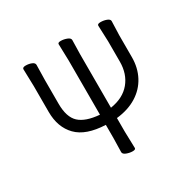

<svg xmlns="http://www.w3.org/2000/svg" viewBox="-159 -885 1072 1062"><g transform="rotate(-30 377.0 -354.0)"><path d="M338 -18 340 -107V-191Q216 -196 159 -254.5Q102 -313 102 -411V-576L99 -685Q99 -697 119.5 -697Q140 -697 157 -690Q174 -683 174 -670L172 -574V-423Q172 -337 212 -300Q252 -263 340 -256V-602L337 -708Q337 -718 356 -718Q375 -718 394.5 -710.5Q414 -703 414 -690L412 -601V-259Q495 -272 538.5 -324.5Q582 -377 582 -455V-585L578 -687Q578 -698 598.5 -698Q619 -698 637 -691Q655 -684 655 -672L652 -584V-443Q652 -376 623.5 -322Q595 -268 541 -234.5Q487 -201 412 -193V-106L415 0Q415 10 396 10Q377 10 357.5 2.5Q338 -5 338 -18Z"/></g></svg>

Font: LXGW WenKai
Style: Regular
Weight: 400
Designer: LXGW / Fontworks Inc.
Foundry: LXGW / Fontworks Inc.
Version: Version 1.520; June 14, 2025